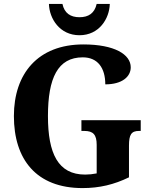

<svg xmlns="http://www.w3.org/2000/svg" viewBox="-20 -951 774 981"><path d="M386 -771C487 -771 539 -856 541 -931H474C463 -883 432 -863 386 -863C341 -863 309 -883 299 -931H230C232 -856 285 -771 386 -771ZM402 10C488 10 563 -8 639 -45V-207C639 -263 651 -282 690 -282H699V-337H396V-282H411C456 -282 474 -263 474 -211V-65C454 -61 434 -59 415 -59C277 -59 225 -166 225 -358C225 -552 275 -658 403 -658C479 -658 518 -604 518 -520C605 -520 648 -560 648 -607C648 -673 565 -724 406 -724C173 -724 51 -574 51 -358C51 -137 165 10 402 10Z"/></svg>

Font: Noto Serif Armenian SemiCondensed
Style: Bold
Weight: 700
Width: 4
Designer: Monotype Design Team
Foundry: Monotype Imaging Inc.
Version: Version 2.008